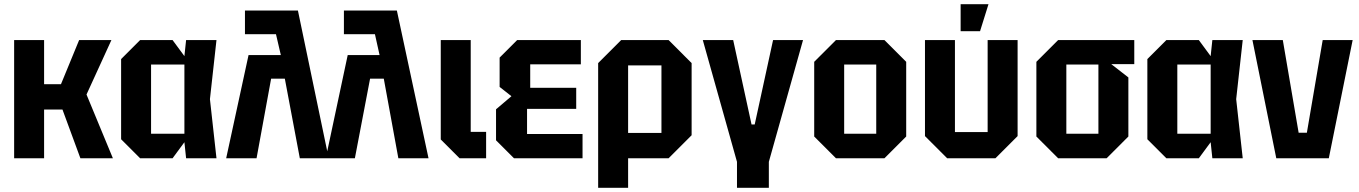

<svg xmlns="http://www.w3.org/2000/svg" viewBox="-20 -750 6442 910"><path d="M47 0V-560H189V-351H269L355 -560H508L390 -302L515 0H361L276 -231H189V0Z M644 0 554 -90V-470L644 -560H798L854 -484L862 -560H1006L975 -280L1006 0H862L854 -76L798 0ZM696 -116H854V-444H696Z M1141 -700H1392L1531 -33L1628 -489H1779L1757 -588H1610V-700H1861L2011 0H1868L1799 -377H1734L1662 0H1401L1330 -377H1265L1196 0H1052L1158 -489H1311L1288 -588H1141Z M2069 -560H2211V-125H2284V0H2158L2069 -89Z M2416 0 2331 -85V-232L2404 -294L2348 -338V-477L2431 -560H2733V-445H2493V-334H2711V-234H2478V-115H2741V0Z M2815 140V-451L2924 -560H3149L3258 -451V-109L3149 0H2957V140ZM3115 -440H2957V-120H3115Z M3473 17 3311 -560H3455L3542 -160H3557L3644 -560H3786L3624 17V140H3473Z M3839 -103V-457L3942 -560H4172L4275 -457V-103L4172 0H3942ZM3981 -116H4133V-444H3981Z M4803 -560V-105L4698 0H4469L4364 -105V-560H4506V-124H4661V-560ZM4533 -602V-730H4665L4625 -602Z M4892 -103V-457L4995 -560H5356V-446H5247L5328 -383V-103L5225 0H4995ZM5034 -116H5186V-444H5034Z M5508 0 5418 -90V-470L5508 -560H5662L5718 -484L5726 -560H5870L5839 -280L5870 0H5726L5718 -76L5662 0ZM5560 -116H5718V-444H5560Z M6029 0 5916 -560H6060L6135 -121H6174L6249 -560H6391L6278 0Z"/></svg>

Font: Tektur SemiCondensed SemiBold
Style: Regular
Weight: 600
Width: 4
Designer: Adam Jagosz
Foundry: Adam Jagosz
Version: Version 1.005;gftools[0.9.30]